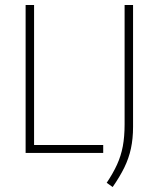

<svg xmlns="http://www.w3.org/2000/svg" viewBox="-20 -615 638 772"><path d="M83 0V-595H117V-32H395V0ZM433 137 409 120Q434.5 82 450.5 47Q466.5 12 473.8 -26.8Q481 -65.5 481 -115V-595H515V-105Q515 -57.5 506.5 -18Q498 21.5 479.8 58.8Q461.5 96 433 137Z"/></svg>

Font: Encode Sans SC Condensed Thin
Style: Regular
Weight: 100
Width: 3
Designer: Multiple Designers
Foundry: Impallari Type
Version: Version 3.002